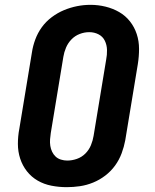

<svg xmlns="http://www.w3.org/2000/svg" viewBox="-20 -766 640 794"><path d="M256 8Q224 8 193 2Q162 -4 136 -19Q110 -34 91.5 -57.5Q73 -81 63.5 -110Q54 -139 54 -171Q54 -203 60 -234L112 -549Q116 -576 126 -603Q136 -630 153 -653.5Q170 -677 194 -695Q218 -713 244.5 -724Q271 -735 298.5 -740.5Q326 -746 354 -746Q386 -746 416.5 -738.5Q447 -731 473 -716Q499 -701 517.5 -677.5Q536 -654 545.5 -625Q555 -596 555 -564Q555 -532 550 -501L498 -186Q493 -159 483 -132Q473 -105 456 -81.5Q439 -58 415.5 -40Q392 -22 365 -11Q338 0 310.5 4Q283 8 256 8ZM258 -102Q278 -102 298 -109Q318 -116 333 -131Q348 -146 356 -165.5Q364 -185 367 -204L419 -519Q423 -539 422.5 -559.5Q422 -580 413.5 -597.5Q405 -615 387.5 -624Q370 -633 349 -633Q329 -633 309.5 -625.5Q290 -618 275.5 -603Q261 -588 253 -569Q245 -550 242 -531L190 -216Q188 -203 187 -189.5Q186 -176 188 -163Q190 -150 195.5 -138.5Q201 -127 210 -118.5Q219 -110 232 -106Q245 -102 258 -102Z"/></svg>

Font: Iosevka Slab XBdEx
Style: Italic
Weight: 800
Width: 7
Italic angle: -9°
Monospace: yes
Designer: Belleve Invis
Foundry: Belleve Invis
Version: Version 11.1.1; ttfautohint (v1.8.3)